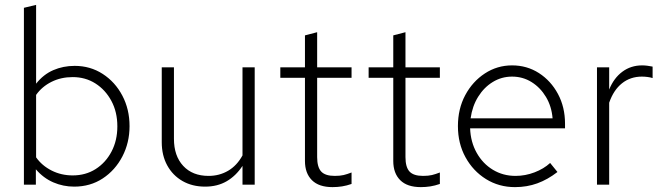

<svg xmlns="http://www.w3.org/2000/svg" viewBox="-20 -757 2717 787"><path d="M78 0V-725L128 -737V-414Q158 -452 198.5 -469.5Q239 -487 286 -487Q350 -487 401 -454Q452 -421 481.5 -365Q511 -309 511 -240Q511 -172 481.5 -115.5Q452 -59 401 -25.5Q350 8 284 8Q239 8 198.5 -9.5Q158 -27 127 -63V0ZM278 -38Q331 -38 372 -64Q413 -90 437 -135.5Q461 -181 461 -239Q461 -298 436.5 -343.5Q412 -389 371 -415Q330 -441 278 -441Q230 -441 191 -421.5Q152 -402 128 -368V-112Q152 -78 191.5 -58Q231 -38 278 -38Z M821 8Q768 8 728 -15Q688 -38 665.5 -79Q643 -120 643 -174V-481H693V-188Q693 -118 731 -77Q769 -36 835 -36Q879 -36 915 -57Q951 -78 974 -120V-481H1024V0H974V-77Q947 -36 909 -14Q871 8 821 8Z M1343 10Q1287 10 1258.5 -18.5Q1230 -47 1230 -97V-438H1129V-481H1230V-612L1280 -625V-481H1421V-438H1280V-113Q1280 -72 1296.5 -54Q1313 -36 1352 -36Q1374 -36 1388.5 -39.5Q1403 -43 1421 -50V-3Q1401 4 1382 7Q1363 10 1343 10Z M1705 10Q1649 10 1620.5 -18.5Q1592 -47 1592 -97V-438H1491V-481H1592V-612L1642 -625V-481H1783V-438H1642V-113Q1642 -72 1658.5 -54Q1675 -36 1714 -36Q1736 -36 1750.5 -39.5Q1765 -43 1783 -50V-3Q1763 4 1744 7Q1725 10 1705 10Z M2091 10Q2025 10 1972 -23Q1919 -56 1888 -112.5Q1857 -169 1857 -240Q1857 -311 1887 -367Q1917 -423 1967.5 -456Q2018 -489 2079 -489Q2140 -489 2189 -457.5Q2238 -426 2267 -372Q2296 -318 2296 -250V-231H1907Q1909 -175 1934 -130.5Q1959 -86 2000.5 -61Q2042 -36 2093 -36Q2133 -36 2171 -50.5Q2209 -65 2235 -89L2265 -52Q2225 -21 2182.5 -5.5Q2140 10 2091 10ZM1909 -272H2245Q2241 -321 2218 -359.5Q2195 -398 2159 -420.5Q2123 -443 2079 -443Q2036 -443 2000 -421Q1964 -399 1940 -360.5Q1916 -322 1909 -272Z M2427 0V-481H2477V-390Q2496 -437 2531 -463Q2566 -489 2612 -489Q2623 -489 2634 -487.5Q2645 -486 2655 -484V-437Q2646 -440 2634 -441.5Q2622 -443 2611 -443Q2564 -443 2529.5 -415.5Q2495 -388 2477 -336V0Z"/></svg>

Font: Red Hat Text VF
Style: Regular
Weight: 300
Designer: Pentagram, MCKL
Foundry: Pentagram, MCKL
Version: Version 1.023